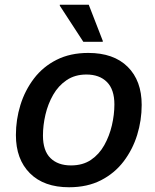

<svg xmlns="http://www.w3.org/2000/svg" viewBox="-20 -780 655 809"><path d="M47 -211Q47 -276 66 -337.5Q85 -399 123 -449Q161 -499 218.5 -528Q276 -557 352 -557Q459 -557 518 -498.5Q577 -440 577 -338Q577 -273 558 -211.5Q539 -150 501 -100Q463 -50 405.5 -20.5Q348 9 271 9Q165 9 106 -50Q47 -109 47 -211ZM161 -209Q161 -145 192.5 -114Q224 -83 279 -83Q329 -83 363.5 -106.5Q398 -130 419.5 -168.5Q441 -207 451.5 -252Q462 -297 462 -340Q462 -403 430.5 -434.5Q399 -466 344 -466Q296 -466 261 -442.5Q226 -419 204 -380.5Q182 -342 171.5 -297Q161 -252 161 -209ZM331 -604 232 -756V-760H354L413 -608V-604Z"/></svg>

Font: Kufam Medium
Style: Italic
Weight: 500
Italic angle: -11°
Designer: Artur Schmal
Foundry: Original Type
Version: Version 1.301; ttfautohint (v1.8.3)